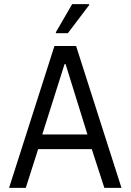

<svg xmlns="http://www.w3.org/2000/svg" viewBox="-20 -911 633 931"><path d="M24 0ZM486 0 425 -188H165L105 0H24L244 -688H349L569 0ZM298 -600H293L185 -259H404ZM251 -750V-755L330 -891H412V-886L309 -750Z"/></svg>

Font: Assailand
Style: Regular
Weight: 400
Designer: Hector Gatti with collaboration of the Omnibus-Type team
Foundry: Omnibus-Type
Version: Version 0.072;October 19, 2019;FontCreator 12.0.0.2547 64-bi